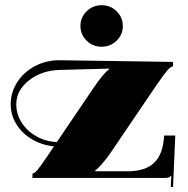

<svg xmlns="http://www.w3.org/2000/svg" viewBox="-20 -697 735 752"><path d="M319.3 -652.8Q343.5 -676.6 378.1 -676.6Q412.6 -676.6 436.8 -652.8Q461.1 -628.9 461.1 -595.3Q461.1 -561.6 436.8 -537.8Q412.6 -514 378.1 -514Q343.5 -514 319.3 -537.8Q295 -561.6 295 -595.3Q295 -628.9 319.3 -652.8ZM107.1 0V-17.5Q114.9 -17.5 126.3 -30.8Q137.7 -44.1 165.6 -85.7L191.4 -123.7Q144.2 -128.5 105.3 -151.4Q66.4 -174.4 44.1 -210.4Q21.9 -246.5 21.9 -288.5Q21.9 -335.2 47.4 -375Q73 -414.8 116.7 -437.9Q160.4 -461.1 212 -461.1Q240.8 -461.1 657.8 -454.5V-437.1Q649.5 -437.1 636.4 -422.4Q623.3 -407.8 596.6 -368.9L413.9 -99.7Q398.2 -76.5 380.9 -56.6Q363.6 -36.7 353.1 -29.3V-26.2H479.9Q548.5 -26.2 583 -58.8Q617.6 -91.3 622.4 -160L622.8 -166.1H666.5L657.8 35.4L649 35L650.8 -8.7H649.9Q644.7 -3.5 640.1 -1.7Q635.5 0 624.1 0ZM202.4 -140.3 347.9 -354.9Q385.1 -409.5 406.9 -425.3V-428.3L214.2 -423.1Q143.4 -421.3 93.5 -382.2Q43.7 -343.1 43.7 -288.5Q43.7 -250 64.9 -216.8Q86.1 -183.6 122.4 -163.2Q158.7 -142.9 202.4 -140.3Z"/></svg>

Font: Wabroye
Style: Medium
Weight: 500
Designer: gluk
Foundry: gluk
Version: Version 0.14